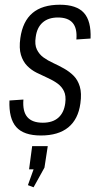

<svg xmlns="http://www.w3.org/2000/svg" viewBox="-20 -567 421 812"><path d="M153 6Q80 6 48.5 -30Q17 -66 20 -142L79 -146Q75 -96 95.5 -72Q116 -48 161 -48Q203 -48 227 -69.5Q251 -91 256 -131Q260 -162 250.5 -181.5Q241 -201 223 -214Q205 -227 181.5 -237.5Q158 -248 135 -259.5Q112 -271 94.5 -289Q77 -307 68.5 -335Q60 -363 66 -406Q76 -477 117.5 -512Q159 -547 233 -547Q304 -547 335 -512.5Q366 -478 363 -404L303 -400Q307 -447 287.5 -470Q268 -493 225 -493Q184 -493 160 -471.5Q136 -450 131 -410Q126 -378 136 -357.5Q146 -337 164 -324Q182 -311 205 -300.5Q228 -290 251 -277Q274 -264 291.5 -246.5Q309 -229 317.5 -201Q326 -173 320 -130Q311 -63 269 -28.5Q227 6 153 6ZM182 51 168 142 122 225 98 216 140 99 164 149H103L116 51Z"/></svg>

Font: Pathway Extreme Condensed ExtraLight
Style: Italic
Weight: 250
Width: 3
Italic angle: -8°
Version: Version 1.001;gftools[0.9.26]